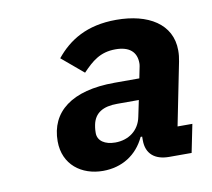

<svg xmlns="http://www.w3.org/2000/svg" viewBox="-53 -763 550 498"><g transform="rotate(-10 222.0 -514.0)"><path d="M430 -404H391L424 -569C426 -579 427 -588 427 -598C427 -668 366 -704 282 -704C204 -704 156 -673 122 -631L179 -583C204 -609 226 -629 267 -629C304 -629 322 -612 322 -583C322 -577 321 -574 319 -564L315 -544H250C136 -544 78 -497 78 -420C78 -358 125 -324 181 -324C231 -324 271 -349 292 -394H296V-384C296 -349 318 -330 356 -330H415ZM304 -489 295 -446C288 -411 260 -391 225 -391C198 -391 179 -403 179 -424C179 -427 179 -435 181 -445C187 -476 210 -489 247 -489Z"/></g></svg>

Font: LVC Sans
Style: Bold Italic
Weight: 700
Italic angle: -11.31°
Designer: Mike Abbink, Paul van der Laan, Pieter van Rosmalen
Foundry: Bold Monday
Version: Version 3.0